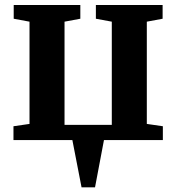

<svg xmlns="http://www.w3.org/2000/svg" viewBox="-20 -572 720 784"><path d="M313 193 275.5 0H35V-56.5L100.5 -66V-483.5L36 -495.5V-551.5H308V-495.5L243.5 -483.5V-62H436.5V-483.5L371.5 -495.5V-551.5H644V-495.5L579.5 -483.5V-66L645 -56.5V0H404.5L368 193Z"/></svg>

Font: Merriweather 28pt
Style: Bold
Weight: 700
Version: Version 2.100